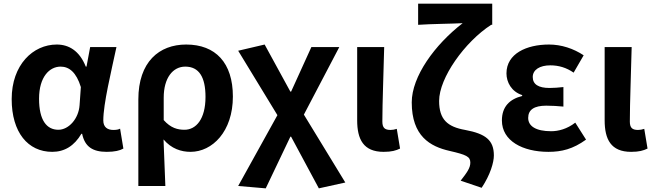

<svg xmlns="http://www.w3.org/2000/svg" viewBox="-20 -818 3583 1052"><path d="M266 14C334 14 387 -19 426 -85H430C445 -13 489 14 565 14C608 14 637 7 656 -4L638 -113C629 -108 617 -106 601 -106C569 -106 546 -121 546 -158C546 -249 589 -424 618 -560H474L454 -453H450C415 -541 356 -574 291 -574C161 -574 44 -463 44 -275C44 -93 133 14 266 14ZM300 -107C235 -107 194 -160 194 -277C194 -398 252 -453 312 -453C359 -453 398 -422 423 -341L416 -242C411 -167 356 -107 300 -107Z M738 201H886C883 113 880 38 876 -54C919 -3 973 14 1024 14C1143 14 1256 -97 1256 -289C1256 -474 1161 -574 1000 -574C852 -574 738 -479 738 -273ZM991 -107C954 -107 916 -116 877 -160V-283C877 -391 927 -453 995 -453C1071 -453 1106 -395 1106 -287C1106 -165 1054 -107 991 -107Z M1436 214 1571 -69H1575L1727 214L1872 182L1645 -190L1839 -560H1686L1575 -316H1571L1430 -574L1285 -540L1500 -187L1285 201Z M2082 14C2126 14 2149 7 2172 -4L2154 -112C2142 -108 2131 -106 2120 -106C2089 -106 2075 -117 2075 -152C2075 -256 2082 -424 2085 -560H1937V-159C1937 -55 1971 14 2082 14Z M2619 211C2667 139 2686 71 2686 34C2686 -50 2641 -85 2529 -106C2432 -123 2386 -163 2386 -265C2386 -391 2526 -588 2671 -682H2677V-798H2271V-682C2340 -687 2464 -688 2515 -691C2362 -573 2236 -399 2236 -257C2236 -72 2337 -15 2444 9C2535 30 2557 40 2557 73C2557 102 2539 127 2504 172Z M2985 14C3057 14 3119 -1 3191 -53L3132 -146C3087 -111 3039 -99 3000 -99C2916 -99 2874 -127 2874 -172C2874 -217 2907 -239 2973 -239C3004 -239 3035 -237 3067 -234V-341C3040 -338 3014 -336 2991 -336C2930 -336 2899 -356 2899 -396C2899 -436 2938 -460 2995 -460C3042 -460 3084 -447 3123 -420L3178 -515C3122 -552 3056 -574 2988 -574C2865 -574 2755 -524 2755 -416C2755 -368 2782 -316 2841 -297V-292C2773 -275 2730 -234 2730 -158C2730 -46 2844 14 2985 14Z M3438 14C3482 14 3505 7 3528 -4L3510 -112C3498 -108 3487 -106 3476 -106C3445 -106 3431 -117 3431 -152C3431 -256 3438 -424 3441 -560H3293V-159C3293 -55 3327 14 3438 14Z"/></svg>

Font: Spoqa Han Sans Neo Bold
Style: Bold
Weight: 700
Designer: [Spoqa Han Sans Neo] Dong-huui Kim  Younghwa Kang  Yujin Lee  [Noto Sans] Ryoko NISHIZUKA  (kana & ideographs); Paul D. 
Foundry: Spoqa (http://www.spoqa-han-sans.com)
Version: Version 1.000